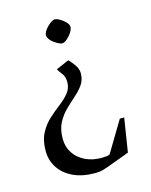

<svg xmlns="http://www.w3.org/2000/svg" viewBox="-99 -526 600 763"><g transform="rotate(-15 200.5 -144.0)"><path d="M210 -289Q218 -282 231.5 -263.5Q245 -245 245 -227Q245 -199 231 -179.5Q217 -160 197 -142.5Q177 -125 156.5 -105Q136 -85 122 -58.5Q108 -32 108 7Q108 40 124.5 65.5Q141 91 170.5 105.5Q200 120 237 120Q247 120 257.5 119Q268 118 272 115L348 -12H366L344 127Q299 143 273.5 153Q248 163 232 167.5Q216 172 198 172Q146 172 108.5 154.5Q71 137 50.5 106Q30 75 30 36Q30 -7 45.5 -36.5Q61 -66 84 -87Q107 -108 130 -125.5Q153 -143 168.5 -162Q184 -181 184 -206Q184 -229 173.5 -242Q163 -255 157 -266ZM200 -460Q206 -460 214.5 -456Q223 -452 232 -445Q241 -438 247 -430.5Q253 -423 253 -415Q253 -405 244.5 -392Q236 -379 224.5 -369.5Q213 -360 205 -360Q199 -360 190 -364.5Q181 -369 171.5 -376Q162 -383 156 -391.5Q150 -400 150 -407Q150 -415 155.5 -424Q161 -433 169 -441Q177 -449 185.5 -454.5Q194 -460 200 -460Z"/></g></svg>

Font: Ancizar Serif Light
Style: Regular
Weight: 300
Designer: Cesar Puertas, Viviana Monsalve, Julian Moncada, Julian Prieto, Jose Castro, Felipe Aragon, Mariel Hernandez, Sara Alarc
Version: Version 8.100